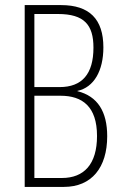

<svg xmlns="http://www.w3.org/2000/svg" viewBox="-20 -734 480 754"><path d="M220 -714H77V0H231C340 0 401 -76 401 -199C401 -295 364 -356 284 -376V-377C349 -391 386 -456 386 -548C386 -659 331 -714 220 -714ZM214 -392H115V-679H208C311 -679 347 -636 347 -547C347 -443 302 -392 214 -392ZM115 -358H218C303 -358 361 -316 361 -200C361 -89 310 -35 223 -35H115Z"/></svg>

Font: Noto Sans Thai ExtCond ExtLt
Style: Regular
Weight: 200
Width: 2
Designer: Monotype Design Team
Foundry: Monotype Imaging Inc.
Version: Version 2.002